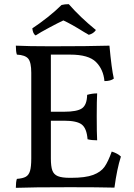

<svg xmlns="http://www.w3.org/2000/svg" viewBox="-20 -898 641 921"><path d="M560 -147Q541 -88 529 2Q451 0 315 0Q131 0 56 3Q56 -26 61 -40Q89 -42 103.5 -50Q118 -58 124 -78Q130 -98 130 -138V-549Q130 -599 115.5 -616.5Q101 -634 61 -636Q56 -650 56 -679Q115 -676 224 -676Q406 -676 505 -679Q515 -569 526 -521Q511 -509 481 -509Q476 -565 440.5 -600.5Q405 -636 317 -636H224V-362H287Q350 -362 373.5 -378.5Q397 -395 398 -443Q422 -450 446 -450Q444 -416 444 -341Q444 -259 446 -225Q419 -225 400 -230Q396 -282 372.5 -300.5Q349 -319 287 -319H224V-138Q224 -100 231 -80.5Q238 -61 257.5 -53Q277 -45 315 -45H321Q390 -45 427 -59Q464 -73 481.5 -98Q499 -123 516 -171Q545 -162 560 -147ZM135 -762Q170 -785 208 -815Q246 -845 275 -874Q290 -878 310 -878Q364 -816 440 -754Q429 -737 406 -731L382 -745Q323 -782 284 -800Q262 -790 217 -766Q172 -742 151 -728Q138 -735 135 -762Z"/></svg>

Font: Vollkorn SC
Style: Regular
Weight: 400
Designer: Friedrich Althausen
Foundry: Friedrich Althausen
Version: Version 4.015